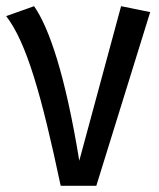

<svg xmlns="http://www.w3.org/2000/svg" viewBox="-23 -600 515 620"><path d="M87 -580 -3 -548C63 -462 111 -293 173 0H288L462 -561L368 -580L233 -81C188 -357 136 -510 87 -580Z"/></svg>

Font: Glow Sans SC Condensed Medium
Style: Regular
Weight: 600
Width: 3
Designer: Ryoko NISHIZUKA (kana, bopomofo & ideographs); Paul D. Hunt (Latin, Greek & Cyrillic); Sandoll Communications, Soo-young
Version: Version 0.93